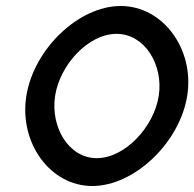

<svg xmlns="http://www.w3.org/2000/svg" viewBox="-20 -610 649 641"><path d="M68 -290C43 -134 147 11 288 11C429 11 580 -134 605 -290C630 -446 524 -590 383 -590C242 -590 93 -446 68 -290ZM164 -290C180 -394 275 -497 369 -497C463 -497 526 -394 510 -290C494 -186 397 -82 303 -82C209 -82 148 -186 164 -290Z"/></svg>

Font: Charger Pro
Style: BdNarObl
Weight: 700
Designer: Jasper
Foundry: Cannot Into Space Fonts
Version: Version 1.09